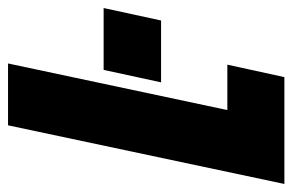

<svg xmlns="http://www.w3.org/2000/svg" viewBox="-161 -583 728 478"><g transform="rotate(-90 203.0 -344.0)"><path d="M237 -307 268 -450H422L391 -307ZM-16 0 130 -688H284L168 -142H281L250 0Z"/></g></svg>

Font: Saira Condensed Black
Style: Italic
Weight: 900
Width: 3
Italic angle: -12°
Designer: Hector Gatti with collaboration of the Omnibus-Type team
Foundry: Omnibus-Type
Version: Version 1.101